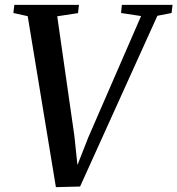

<svg xmlns="http://www.w3.org/2000/svg" viewBox="-20 -763 730 790"><path d="M210 7 94 -696.5 35 -709.5 39 -743H305L301 -709L215.5 -696L286 -204L303 -43L282 -41.5L343 -197L560.5 -697L478 -709.5L481.5 -743H690L686 -709.5L627.5 -698L309.5 4.5Z"/></svg>

Font: Merriweather 72pt Medium
Style: Italic
Weight: 500
Italic angle: -7.8°
Version: Version 2.101